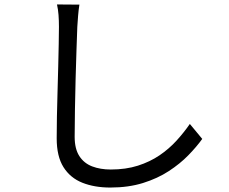

<svg xmlns="http://www.w3.org/2000/svg" viewBox="-20 -800 1040 871"><path d="M340.2 -779Q336.4 -754.4 334.3 -728.9Q332.1 -703.3 330.7 -678.3Q329.3 -636.2 327 -574.2Q324.7 -512.2 323 -442.5Q321.3 -372.8 320 -304Q318.7 -235.2 318.7 -179.6Q318.7 -124.9 339.8 -92.2Q360.8 -59.5 398 -45.2Q435.1 -31 482.6 -31Q550.9 -31 605.7 -48.5Q660.5 -66.1 703.7 -95.4Q746.8 -124.7 780.5 -161.7Q814.2 -198.7 841.2 -237.7L897.5 -169.8Q872.1 -134.4 834.4 -95.7Q796.7 -57 745.8 -23.8Q694.9 9.5 628.7 30.2Q562.5 50.8 480.3 50.8Q408.6 50.8 353.7 29Q298.9 7.2 268 -41.7Q237.2 -90.6 237.2 -172.1Q237.2 -216.8 238.2 -271.3Q239.2 -325.9 241 -383.9Q242.8 -441.9 244.1 -497.5Q245.4 -553 246.4 -600.1Q247.4 -647.1 247.4 -678.3Q247.4 -706.5 245.5 -732.2Q243.5 -758 238.5 -779.8Z"/></svg>

Font: Noto Sans TC Thin
Style: Regular
Weight: 100
Designer: Ryoko NISHIZUKA 西塚涼子 (kana, bopomofo & ideographs); Paul D. Hunt (Latin, Greek & Cyrillic); Sandoll Communications 산돌커뮤니
Foundry: Adobe
Version: Version 2.004-H2;hotconv 1.0.118;makeotfexe 2.5.65603